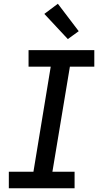

<svg xmlns="http://www.w3.org/2000/svg" viewBox="-20 -1002 540 1022"><path d="M27 0V-88H158L250 -647H132V-735H482V-647H352L259 -88H377V0ZM341 -794 216 -928 288 -982 399 -836Z"/></svg>

Font: Iosevka Curly Slab SmBdObl
Style: Regular
Weight: 600
Italic angle: -9°
Monospace: yes
Designer: Belleve Invis
Foundry: Belleve Invis
Version: Version 11.0.0; ttfautohint (v1.8.3)